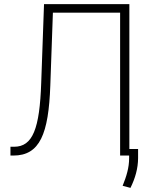

<svg xmlns="http://www.w3.org/2000/svg" viewBox="-20 -747 746 922"><path d="M30.2 0H44C171.5 0 213.4 -104 221.6 -336.6L234 -686.1H556.8V0H600.1V12.8C600.1 57.9 587.4 99.4 568.9 145.2L606.5 155.2C629.3 109 642.8 62.1 643.1 12.4V-31.6H601.2V-727.3H191.4L177.9 -349.1C170.5 -128.9 137.1 -42.3 47.9 -42.3H30.2Z"/></svg>

Font: Karasuma Gothic
Style: Thin
Weight: 200
Designer: Rasmus Andersson / Ryoko Ishizuka
Foundry: rsms
Version: Version 1.00